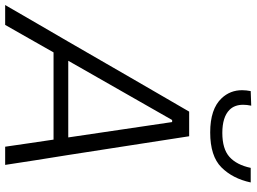

<svg xmlns="http://www.w3.org/2000/svg" viewBox="-165 -849 994 744"><g transform="rotate(90 332.0 -477.0)"><path d="M-20.5 0Q13 -58 50 -121.8Q87 -185.5 120.5 -243L262 -488Q298.5 -551 329.5 -604.5Q360.5 -657.5 392.5 -713H488Q496 -660 504.5 -606.5Q513 -552.5 523 -487L561 -242Q570.5 -183 580.5 -120Q590 -56.5 599 0H528.5Q522 -45 515 -92.8Q508 -140.5 501 -187.5H163Q136.5 -140.5 109.5 -93.2Q82.5 -46 56.5 0ZM206 -263 195.5 -244.5H492.5Q491 -253.5 490 -261.5L433 -647H425ZM473 -794.5Q382 -794.5 340.5 -839Q309.5 -872 309.5 -918Q309.5 -934 313 -951.5L369.5 -953.5Q366 -936.5 366 -922.5Q366 -889 385.5 -869.5Q413.5 -841.5 475 -841.5Q537 -841.5 568 -869.2Q599 -897 610.5 -951.5H667Q652 -881.5 608.5 -838Q565 -794.5 473 -794.5Z"/></g></svg>

Font: Heraclito Light
Style: Italic
Weight: 300
Italic angle: -12°
Designer: Kostas Bartsokas (font) & Cristiano Sobral (main changes)
Foundry: Kostas Bartsokas (font) & Cristiano Sobral (main changes)
Version: Version 1.00;July 8, 2020;FontCreator 13.0.0.2655 64-bit